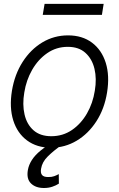

<svg xmlns="http://www.w3.org/2000/svg" viewBox="-20 -731 600 965"><path d="M236.8 11.7Q165 11.2 116 -25.1Q66.9 -61.5 46.6 -126Q26.4 -190.4 40 -274.9Q53.7 -357.4 94 -420.2Q134.3 -482.9 193.1 -518.1Q252 -553.2 321.8 -553.2Q393.6 -553.2 442.4 -516.6Q491.2 -480 511.5 -415.3Q531.7 -350.6 518.1 -266.1Q504.9 -184.1 464.6 -121.6Q424.3 -59.1 365.5 -23.9Q306.6 11.2 236.8 11.7ZM237.8 -46.4Q295.9 -46.4 341.6 -77.6Q387.2 -108.9 417 -160.6Q446.8 -212.4 456.5 -274.9Q466.8 -335.4 454.8 -385.3Q442.9 -435.1 409.4 -465.3Q376 -495.6 320.8 -495.6Q263.2 -495.6 217.3 -463.9Q171.4 -432.1 141.6 -380.1Q111.8 -328.1 102.1 -266.1Q91.8 -206.1 103.3 -156Q114.7 -106 148.4 -76.2Q182.1 -46.4 237.8 -46.4ZM200.7 213.9Q159.2 213.9 135.7 190.9Q112.3 168 120.1 123.5Q124.5 97.7 140.4 73Q156.2 48.3 185.1 24.9Q213.9 1.5 256.3 -20L286.1 0Q248 27.8 220 55.4Q191.9 83 186.5 116.7Q182.6 137.7 191.2 148.4Q199.7 159.2 223.1 158.7Q239.7 159.2 252.4 154.5Q265.1 149.9 275.4 144L275.9 191.9Q261.7 201.2 242.9 207.5Q224.1 213.9 200.7 213.9ZM501 -711.4 492.2 -656.2H194.8L204.1 -711.4Z"/></svg>

Font: Inter Tight Light
Style: Italic
Weight: 300
Italic angle: -9.39999°
Designer: Rasmus Andersson
Foundry: rsms
Version: Version 3.004